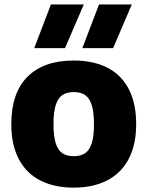

<svg xmlns="http://www.w3.org/2000/svg" viewBox="-20 -828 659 858"><path d="M30.5 -272.5Q30.5 -413 103 -485.2Q175.5 -557.5 309.5 -557.5Q398 -557.5 460.5 -525.2Q523 -493 555.8 -429.2Q588.5 -365.5 588.5 -273.5Q588.5 -181 555 -117.5Q521.5 -54 458.8 -21.8Q396 10.5 309.5 10.5Q223 10.5 160.2 -21.5Q97.5 -53.5 64 -117Q30.5 -180.5 30.5 -272.5ZM400 -272.5Q400 -327 389.8 -358.8Q379.5 -390.5 359.8 -403.5Q340 -416.5 309.5 -416.5Q279 -416.5 259.2 -403.5Q239.5 -390.5 229.2 -359Q219 -327.5 219 -273.5Q219 -219 229.2 -187.5Q239.5 -156 259.2 -143Q279 -130 309.5 -130Q340 -130 359.8 -143Q379.5 -156 389.8 -187.2Q400 -218.5 400 -272.5ZM133 -613 207.5 -808H354.5L270.5 -613ZM348 -613 422.5 -808H569L485.5 -613Z"/></svg>

Font: Encode Sans ExtraBold
Style: Regular
Weight: 800
Designer: Multiple Designers
Foundry: Impallari Type
Version: Version 2.000